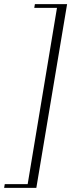

<svg xmlns="http://www.w3.org/2000/svg" viewBox="-85 -760 355 930"><path d="M-65 150 -62 132H49L191 -722H81L84 -740H240L91 150Z"/></svg>

Font: Spectral Light
Style: Italic
Weight: 300
Italic angle: -10°
Designer: Jean-Baptiste Levee
Foundry: Production Type
Version: Version 2.001